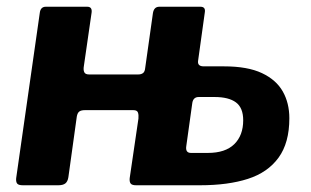

<svg xmlns="http://www.w3.org/2000/svg" viewBox="-20 -550 924 570"><path d="M48 0Q35 0 31 -5Q27 -10 28 -21L98 -511Q100 -530 116 -530H239Q254 -530 252 -513L229 -354Q227 -343 230 -336Q233 -329 244 -329H391Q399 -329 404.5 -333Q410 -337 411 -348L434 -511Q437 -530 453 -530H575Q591 -530 588 -513L568 -369Q566 -353 585 -353H645Q715 -353 757.5 -333Q800 -313 819.5 -278.5Q839 -244 839 -199Q839 -126 807 -82Q775 -38 716 -19Q657 0 574 0H384Q372 0 368 -5Q364 -10 365 -21L391 -198Q392 -209 389.5 -216Q387 -223 376 -223H232Q221 -223 215.5 -219Q210 -215 208 -204L183 -24Q181 -11 174 -5.5Q167 0 153 0ZM547 -96H597Q649 -96 675.5 -122Q702 -148 702 -193Q702 -230 680.5 -246Q659 -262 617 -262H570Q554 -262 551 -245L533 -116Q530 -96 547 -96Z"/></svg>

Font: Libre Franklin
Style: Bold Italic
Weight: 700
Italic angle: -8°
Designer: Pablo Impallari, Rodrigo Fuenzalida, Nhung Nguyen
Foundry: Impallari Type
Version: Version 3.000